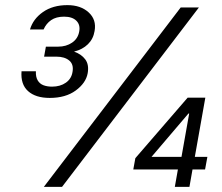

<svg xmlns="http://www.w3.org/2000/svg" viewBox="-20 -729 866 749"><path d="M174 -347Q119 -347 89.5 -373.5Q60 -400 64 -451H120Q119 -429 127 -415.5Q135 -402 149.5 -396.5Q164 -391 183 -391Q215 -391 237 -406.5Q259 -422 263 -449Q268 -478 250 -493Q232 -508 200 -508H152L159 -547H207Q238 -547 261 -562.5Q284 -578 289 -606Q294 -632 278 -648Q262 -664 230 -664Q199 -664 179.5 -650.5Q160 -637 150 -614H97Q109 -655 147.5 -682Q186 -709 243 -709Q295 -709 326 -680.5Q357 -652 349 -608Q344 -577 323 -556.5Q302 -536 270 -528V-527Q297 -518 312.5 -497.5Q328 -477 322 -443Q315 -405 275.5 -376Q236 -347 174 -347ZM151 0 685 -700H756L222 0ZM662 0 674 -68H500L508 -112L712 -348H781L740 -117H789L780 -68H731L719 0ZM571 -117H688L718 -286H715Z"/></svg>

Font: DM Sans 36pt Light
Style: Italic
Weight: 300
Italic angle: -10°
Designer: Colophon Foundry, Jonny Pinhorn
Foundry: Colophon Foundry
Version: Version 4.004;gftools[0.9.30]